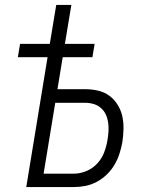

<svg xmlns="http://www.w3.org/2000/svg" viewBox="-20 -755 574 775"><path d="M86 0 172 -524H52L61 -578H181L207 -735H268L242 -578H362L353 -524H233L212 -395H324Q351 -395 376.5 -389Q402 -383 421.5 -368.5Q441 -354 454.5 -332.5Q468 -311 473.5 -286.5Q479 -262 478.5 -235.5Q478 -209 474 -182Q470 -159 462.5 -135.5Q455 -112 442.5 -90.5Q430 -69 411.5 -51Q393 -33 370.5 -21Q348 -9 324.5 -4.5Q301 0 278 0ZM156 -54H278Q303 -54 328.5 -64.5Q354 -75 372.5 -95Q391 -115 400.5 -140Q410 -165 414 -191Q417 -208 418 -226Q419 -244 416.5 -261Q414 -278 407 -293Q400 -308 387.5 -319Q375 -330 358.5 -335Q342 -340 324 -340H203Z"/></svg>

Font: Iosevka QP Light
Style: Italic
Weight: 300
Italic angle: -9°
Designer: Belleve Invis
Foundry: Belleve Invis
Version: Version 20.0.0; ttfautohint (v1.8.4)